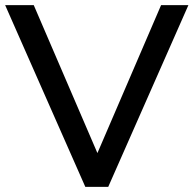

<svg xmlns="http://www.w3.org/2000/svg" viewBox="-26 -725 751 745"><path d="M305 0 -6 -705H105L352 -131L599 -705H705L394 0Z"/></svg>

Font: Nunito Sans SemiBold
Style: Regular
Weight: 600
Designer: Vernon Adams
Foundry: Vernon Adams
Version: Version 3.101; ttfautohint (v1.8.4.7-5d5b);gftools[0.9.27]